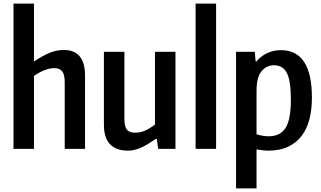

<svg xmlns="http://www.w3.org/2000/svg" viewBox="-20 -828 1788 1068"><path d="M55 -808H169V-486Q222 -521 259.5 -535.5Q297 -550 335 -550Q453 -550 453 -407V0H340V-371Q340 -413 326 -431Q312 -449 283 -449Q233 -449 169 -406V0H55Z M691 10Q626 10 592 -26Q558 -62 558 -133V-540H672V-167Q672 -124 685.5 -107Q699 -90 732 -90Q758 -90 782.5 -99.5Q807 -109 842 -135V-540H956V0H860L852 -56H848Q821 -38 799.5 -25Q778 -12 759.5 -4.5Q741 3 724.5 6.5Q708 10 691 10Z M1068 -808H1182V0H1068Z M1293 -540H1397L1402 -486H1406Q1430 -515 1465 -532Q1500 -549 1543 -549Q1715 -549 1715 -285Q1715 -220 1701.5 -166Q1688 -112 1658.5 -73Q1629 -34 1583 -12Q1537 10 1473 10Q1459 10 1442.5 8Q1426 6 1407 3V220H1293ZM1475 -70Q1539 -70 1568.5 -116.5Q1598 -163 1598 -273Q1598 -378 1576 -421.5Q1554 -465 1504 -465Q1462 -465 1434.5 -431.5Q1407 -398 1407 -321V-81Q1443 -70 1475 -70Z"/></svg>

Font: Encode Sans Compressed
Style: SemiBold
Weight: 600
Designer: Pablo Impallari, Andres Torresi
Foundry: Pablo Impallari, Andres Torresi
Version: Version 1.000; ttfautohint (v1.00) -l 8 -r 50 -G 200 -x 14 -